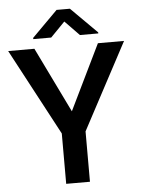

<svg xmlns="http://www.w3.org/2000/svg" viewBox="-60 -948 731 994"><g transform="rotate(-5 305.5 -450.5)"><path d="M140.1 -710.9 305.2 -371.6 470.2 -710.9H606L366.7 -261.7V0H243.2V-261.7L3.9 -710.9ZM341.3 -901.4 476.6 -766.6V-761.2H381.3L306.6 -837.9L231.9 -761.2H138.7V-767.6L272 -901.4Z"/></g></svg>

Font: Vazirmatn UI FD Medium
Style: Regular
Weight: 500
Designer: Saber Rastikerdar
Foundry: Saber Rastikerdar
Version: Version 33.003